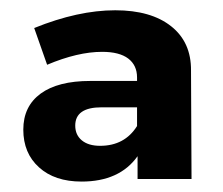

<svg xmlns="http://www.w3.org/2000/svg" viewBox="-20 -803 430 370"><path d="M349.1 -458H245.1V-502Q210.4 -453.1 137.2 -453.1Q85.4 -453.1 55.2 -480.5Q24.9 -507.8 24.9 -553.2Q24.9 -598.1 58.3 -622.6Q91.8 -647 153.8 -647H244.1V-653.8Q244.1 -677.2 227.1 -690.2Q210 -703.1 176.8 -703.1Q129.9 -703.1 70.8 -678.2L45.9 -749Q130.4 -783.2 202.1 -783.2Q271 -783.2 309.8 -752.4Q348.6 -721.7 348.1 -667ZM172.9 -522Q220.2 -522 244.1 -560.1V-596.2H175.8Q125 -596.2 125 -561Q125 -543 137.7 -532.5Q150.4 -522 172.9 -522Z"/></svg>

Font: Montserrat arm SemiBold
Style: Regular
Weight: 600
Designer: Julieta Ulanovsky
Foundry: Julieta Ulanovsky
Version: Version 6.000;PS 006.000;hotconv 1.0.88;makeotf.lib2.5.64775